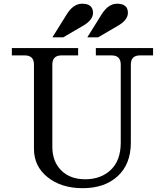

<svg xmlns="http://www.w3.org/2000/svg" viewBox="-20 -988 849 1021"><path d="M419.9 12.7Q306.2 12.7 233.4 -45.4Q160.6 -103.5 160.6 -196.3V-644.5Q160.6 -693.4 111.8 -693.4H43V-732.4H395.5V-693.4H307.1Q258.3 -693.4 258.3 -644.5V-208Q258.3 -128.9 305.7 -81.8Q353 -34.7 433.1 -34.7Q517.1 -34.7 569.6 -85Q622.1 -135.3 622.1 -230V-644.5Q622.1 -693.4 573.2 -693.4H489.7V-732.4H793.9V-693.4H724.6Q675.8 -693.4 675.8 -644.5V-230Q675.8 -115.7 606.2 -51.5Q536.6 12.7 419.9 12.7ZM316.4 -789.6H258.8L333 -908.7Q368.7 -968.3 417 -968.3Q474.6 -968.3 474.6 -919.4Q474.6 -880.4 417.5 -848.6ZM502 -789.6H444.3L518.6 -908.7Q554.7 -968.3 602.5 -968.3Q660.2 -968.3 660.2 -919.4Q660.2 -880.4 603 -848.6Z"/></svg>

Font: Munson
Style: Regular
Weight: 400
Designer: Paul James MIller
Foundry: High-Logic / Made with FontCreator
Version: Version 2.10;May 5, 2019;FontCreator 11.5.0.2430 64-bit